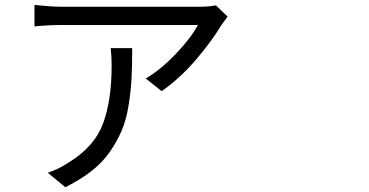

<svg xmlns="http://www.w3.org/2000/svg" viewBox="-20 -745 1540 802"><path d="M442.4 -543.9H532.2Q532.2 -467.8 529.3 -414.6Q526.4 -361.3 516.6 -301.8Q506.8 -242.2 487.8 -198.2Q468.8 -154.3 438.5 -110.4Q408.2 -66.4 361.8 -30.3Q315.4 5.9 252.9 37.1L179.7 -23.4Q222.7 -37.1 268.6 -67.4Q375 -132.8 410.6 -229.5Q446.3 -326.2 446.3 -471.7Q446.3 -508.8 442.4 -543.9ZM881.8 -722.7 930.7 -675.8Q928.7 -672.9 918.5 -659.2Q908.2 -645.5 904.3 -639.6Q866.2 -575.2 799.3 -496.6Q732.4 -418 655.3 -364.3L588.9 -417Q653.3 -455.1 716.8 -522.5Q780.3 -589.8 806.6 -640.6H238.3Q183.6 -640.6 124 -634.8V-724.6Q194.3 -716.8 238.3 -716.8H811.5Q852.5 -716.8 881.8 -722.7Z"/></svg>

Font: Bpmf Zihi Sans Regular
Style: Regular
Weight: 400
Foundry: But Ko
Version: Version 1.320